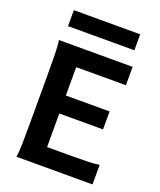

<svg xmlns="http://www.w3.org/2000/svg" viewBox="-162 -1003 916 1102"><g transform="rotate(20 296.0 -451.5)"><path d="M219.7 -427.2H486.8V-317.4H219.7V-112.3H345.7Q415.5 -112.3 462.6 -113.5Q509.8 -114.7 538.1 -119.6V0H73.2Q78.6 -29.3 79.6 -84.7Q80.6 -140.1 80.6 -212.4V-500.5Q80.6 -572.8 79.6 -628.2Q78.6 -683.6 73.2 -712.9H523.4V-600.6H219.7ZM95.2 -805.7V-903.3H500.5V-805.7Z"/></g></svg>

Font: Andika
Style: Bold
Weight: 700
Designer: Victor Gaultney, Annie Olsen, Julie Remington, Don Collingsworth, Eric Hays, Becca Hirsbrunner
Foundry: SIL International
Version: Version 6.101